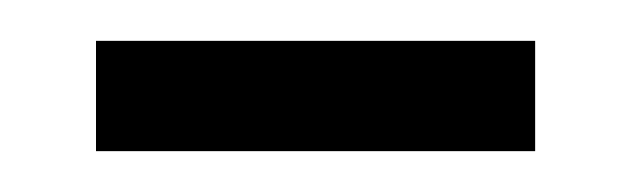

<svg xmlns="http://www.w3.org/2000/svg" viewBox="-20 -318 309 94"><path d="M27 -244V-298H242V-244Z"/></svg>

Font: Noto Sans Khmer ExtraCondensed Light
Style: Regular
Weight: 300
Width: 2
Designer: Danh Hong and the Monotype Design Team
Foundry: Monotype Imaging Inc.
Version: Version 2.004; ttfautohint (v1.8.4.7-5d5b)